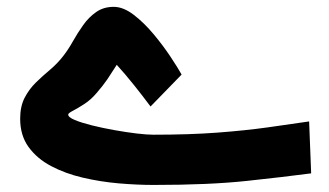

<svg xmlns="http://www.w3.org/2000/svg" viewBox="-20 -538 957 558"><path d="M425.8 -146.5Q531.2 -146.5 612.1 -152.6Q692.9 -158.7 757.3 -167.7Q821.8 -176.8 878.4 -185.1L884.3 -34.2Q806.2 -23.9 697 -12.2Q587.9 -0.5 426.8 -0.5Q378.4 -0.5 325 -5.1Q271.5 -9.8 220.5 -21.7Q169.4 -33.7 128.4 -55.4Q87.4 -77.1 63 -110.8Q38.6 -144.5 38.6 -192.9Q38.6 -228.5 51.5 -253.7Q64.5 -278.8 84.2 -298.1Q104 -317.4 125.5 -335.4Q147 -353.5 163.6 -375Q178.2 -393.6 191.9 -418Q205.6 -442.4 221.9 -465.3Q238.3 -488.3 259.8 -503.2Q281.2 -518.1 310.5 -518.1Q338.4 -518.1 368.7 -494.9Q398.9 -471.7 426.8 -438.2Q454.6 -404.8 476.1 -372.3Q497.6 -339.8 507.8 -321.3L417.5 -228.5Q395 -258.8 369.6 -290.5Q344.2 -322.3 319.3 -349.6Q304.2 -325.7 292 -307.6Q279.8 -289.6 260.7 -267.6Q244.1 -248 224.9 -235.6Q205.6 -223.1 191.9 -216.1Q178.2 -209 178.2 -205.1Q178.2 -197.3 197.5 -189.2Q216.8 -181.2 247.3 -173.6Q277.8 -166 312 -159.9Q346.2 -153.8 376.7 -150.1Q407.2 -146.5 425.8 -146.5Z"/></svg>

Font: Vazirmatn FD NL Black
Style: Regular
Weight: 900
Designer: Saber Rastikerdar
Foundry: Saber Rastikerdar
Version: Version 33.003